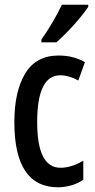

<svg xmlns="http://www.w3.org/2000/svg" viewBox="-20 -786 402 816"><path d="M227 10Q41 10 41 -267Q41 -397 87 -473.5Q133 -550 229 -550Q263 -550 290.5 -542.5Q318 -535 341 -522L313 -444Q272 -466 236 -466Q138 -466 138 -267Q138 -73 237 -73Q283 -73 334 -103V-22Q311 -6 282 2Q253 10 227 10ZM355 -757Q342 -737 318.5 -708.5Q295 -680 268 -652.5Q241 -625 220 -606H156V-618Q184 -658 205.5 -695Q227 -732 243 -766H355Z"/></svg>

Font: Noto Sans ExtraCondensed Medium
Style: Regular
Weight: 500
Width: 2
Designer: Monotype Design Team
Foundry: Monotype Imaging Inc.
Version: Version 2.013; ttfautohint (v1.8.4.7-5d5b)